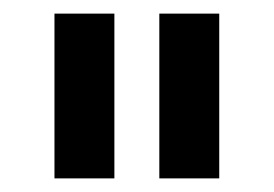

<svg xmlns="http://www.w3.org/2000/svg" viewBox="-20 -720 402 282"><path d="M60 -700H148V-458H60ZM214 -700H302V-458H214Z"/></svg>

Font: Alexandria
Style: Regular
Weight: 400
Designer: Mohamed Gaber
Foundry: Kief Type Foundry
Version: Version 5.100